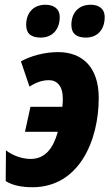

<svg xmlns="http://www.w3.org/2000/svg" viewBox="-20 -777 463 807"><path d="M151 -619C201 -619 231 -654 231 -705C231 -742 204 -757 171 -757C119 -757 90 -722 90 -672C90 -634 113 -619 151 -619ZM341 -619C391 -619 420 -654 420 -705C420 -742 394 -757 361 -757C309 -757 280 -722 280 -672C280 -634 304 -619 341 -619ZM116 10C313 10 395 -187 395 -365C395 -493 328 -558 224 -558C167 -558 109 -542 68 -519L104 -413C132 -431 158 -440 186 -440C220 -440 245 -415 244 -359C244 -347 243 -335 242 -328H108L85 -223H223C204 -154 170 -109 109 -109C72 -109 34 -123 5 -145L4 -16C32 2 71 10 116 10Z"/></svg>

Font: Noto Sans Display SemiCondensed Extra
Style: Italic
Weight: 800
Width: 4
Italic angle: -12°
Designer: Monotype Design Team
Foundry: Monotype Imaging Inc.
Version: Version 1.900